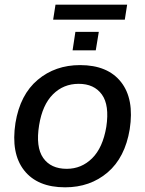

<svg xmlns="http://www.w3.org/2000/svg" viewBox="-20 -791 621 820"><path d="M258 9Q140 9 83 -63.5Q26 -136 46 -266Q66 -387 141 -450Q216 -513 322 -513Q440 -513 497 -440.5Q554 -368 534 -239Q514 -118 439.5 -54.5Q365 9 258 9ZM265 -70Q328 -70 373.5 -115Q419 -160 434 -249Q448 -342 415 -387.5Q382 -433 316 -433Q251 -433 206 -388Q161 -343 147 -256Q132 -163 164.5 -116.5Q197 -70 265 -70ZM207 -707 217 -771H523L513 -707ZM290 -576 302 -655H402L389 -576Z"/></svg>

Font: Mulish SemiBold
Style: Italic
Weight: 600
Italic angle: -9°
Designer: Vernon Adams
Foundry: Vernon Adams
Version: Version 3.603; ttfautohint (v1.8.3)